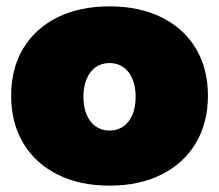

<svg xmlns="http://www.w3.org/2000/svg" viewBox="-20 -575 688 603"><path d="M324 -555Q418 -555 487.5 -520.5Q557 -486 595 -423Q633 -360 633 -274Q633 -189 595 -125.5Q557 -62 487.5 -27Q418 8 324 8Q230 8 160.5 -27Q91 -62 53 -125.5Q15 -189 15 -274Q15 -360 53 -423Q91 -486 160.5 -520.5Q230 -555 324 -555ZM324 -377Q299 -377 280.5 -364Q262 -351 252 -327Q242 -303 242 -271Q242 -239 252 -215Q262 -191 280.5 -178Q299 -165 324 -165Q349 -165 367.5 -178Q386 -191 396 -215Q406 -239 406 -271Q406 -303 396 -327Q386 -351 367.5 -364Q349 -377 324 -377Z"/></svg>

Font: Alexandria Black
Style: Regular
Weight: 900
Designer: Mohamed Gaber
Foundry: Kief Type Foundry
Version: Version 5.100